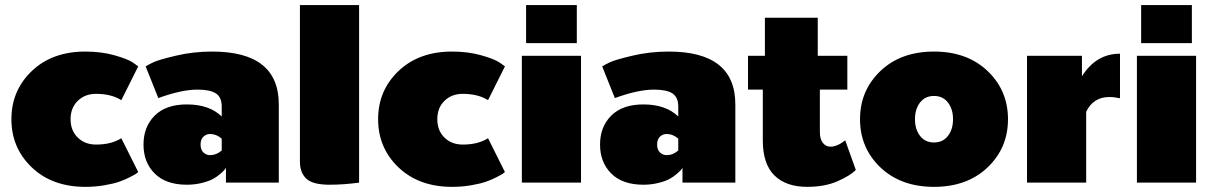

<svg xmlns="http://www.w3.org/2000/svg" viewBox="-20 -720 4786 757"><path d="M316.7 -516.7Q379.2 -516.7 431.2 -502.1Q483.3 -487.5 504.2 -473.3L525 -458.3L458.3 -325Q419.2 -350 358.3 -350Q315 -350 286.7 -322.5Q258.3 -295 258.3 -250Q258.3 -205 286.7 -177.5Q315 -150 358.3 -150Q419.2 -150 458.3 -175L525 -41.7Q522.5 -39.2 517.1 -35.4Q511.7 -31.7 492.5 -21.7Q473.3 -11.7 450.8 -3.8Q428.3 4.2 392.1 10.4Q355.8 16.7 316.7 16.7Q185.8 16.7 105.4 -60Q25 -136.7 25 -250Q25 -363.3 105.4 -440Q185.8 -516.7 316.7 -516.7Z M808.3 -108.3Q833.3 -108.3 854.2 -126.7V-173.3Q833.3 -191.7 808.3 -191.7Q793.3 -191.7 782.1 -181.2Q770.8 -170.8 770.8 -150Q770.8 -129.2 782.1 -118.8Q793.3 -108.3 808.3 -108.3ZM716.7 -308.3Q805 -308.3 854.2 -260.8V-300Q854.2 -336.7 831.2 -351.7Q808.3 -366.7 758.3 -366.7Q695.8 -366.7 604.2 -333.3L554.2 -458.3Q565 -465 585 -474.6Q605 -484.2 673.3 -500.4Q741.7 -516.7 816.7 -516.7Q1079.2 -516.7 1079.2 -308.3V0H870.8V-58.3Q869.2 -55.8 865.8 -51.2Q862.5 -46.7 849.2 -35Q835.8 -23.3 820 -14.6Q804.2 -5.8 776.2 1.2Q748.3 8.3 716.7 8.3Q634.2 8.3 590 -35.8Q545.8 -80 545.8 -150Q545.8 -220 590 -264.2Q634.2 -308.3 716.7 -308.3Z M1162.5 -83.3V-700H1395.8V0Q1335.8 8.3 1279.2 8.3Q1213.3 8.3 1187.9 -15.4Q1162.5 -39.2 1162.5 -83.3Z M1762.5 -516.7Q1825 -516.7 1877.1 -502.1Q1929.2 -487.5 1950 -473.3L1970.8 -458.3L1904.2 -325Q1865 -350 1804.2 -350Q1760.8 -350 1732.5 -322.5Q1704.2 -295 1704.2 -250Q1704.2 -205 1732.5 -177.5Q1760.8 -150 1804.2 -150Q1865 -150 1904.2 -175L1970.8 -41.7Q1968.3 -39.2 1962.9 -35.4Q1957.5 -31.7 1938.3 -21.7Q1919.2 -11.7 1896.7 -3.8Q1874.2 4.2 1837.9 10.4Q1801.7 16.7 1762.5 16.7Q1631.7 16.7 1551.2 -60Q1470.8 -136.7 1470.8 -250Q1470.8 -363.3 1551.2 -440Q1631.7 -516.7 1762.5 -516.7Z M2037.5 0V-500H2270.8V0ZM2054.2 -550V-700H2254.2V-550Z M2608.3 -108.3Q2633.3 -108.3 2654.2 -126.7V-173.3Q2633.3 -191.7 2608.3 -191.7Q2593.3 -191.7 2582.1 -181.2Q2570.8 -170.8 2570.8 -150Q2570.8 -129.2 2582.1 -118.8Q2593.3 -108.3 2608.3 -108.3ZM2516.7 -308.3Q2605 -308.3 2654.2 -260.8V-300Q2654.2 -336.7 2631.2 -351.7Q2608.3 -366.7 2558.3 -366.7Q2495.8 -366.7 2404.2 -333.3L2354.2 -458.3Q2365 -465 2385 -474.6Q2405 -484.2 2473.3 -500.4Q2541.7 -516.7 2616.7 -516.7Q2879.2 -516.7 2879.2 -308.3V0H2670.8V-58.3Q2669.2 -55.8 2665.8 -51.2Q2662.5 -46.7 2649.2 -35Q2635.8 -23.3 2620 -14.6Q2604.2 -5.8 2576.2 1.2Q2548.3 8.3 2516.7 8.3Q2434.2 8.3 2390 -35.8Q2345.8 -80 2345.8 -150Q2345.8 -220 2390 -264.2Q2434.2 -308.3 2516.7 -308.3Z M2929.2 -366.7V-500H2995.8V-650H3204.2V-500H3320.8V-366.7H3212.5V-200Q3212.5 -170.8 3224.6 -156.2Q3236.7 -141.7 3254.2 -141.7Q3280.8 -141.7 3312.5 -166.7L3354.2 -50Q3332.5 -27.5 3282.1 -5.4Q3231.7 16.7 3162.5 16.7Q3079.2 16.7 3033.3 -28.3Q2987.5 -73.3 2987.5 -166.7V-366.7Z M3451.2 -60Q3370.8 -136.7 3370.8 -250Q3370.8 -363.3 3451.2 -440Q3531.7 -516.7 3662.5 -516.7Q3793.3 -516.7 3873.8 -440Q3954.2 -363.3 3954.2 -250Q3954.2 -136.7 3873.8 -60Q3793.3 16.7 3662.5 16.7Q3531.7 16.7 3451.2 -60ZM3607.5 -315.8Q3587.5 -290 3587.5 -250Q3587.5 -210 3607.5 -184.2Q3627.5 -158.3 3662.5 -158.3Q3697.5 -158.3 3717.5 -184.2Q3737.5 -210 3737.5 -250Q3737.5 -290 3717.5 -315.8Q3697.5 -341.7 3662.5 -341.7Q3627.5 -341.7 3607.5 -315.8Z M4029.2 0V-500H4245.8V-419.2Q4301.7 -508.3 4395.8 -508.3V-332.5Q4373.3 -337.5 4354.2 -337.5Q4290 -337.5 4262.5 -279.2V0Z M4462.5 0V-500H4695.8V0ZM4479.2 -550V-700H4679.2V-550Z"/></svg>

Font: BoonTook
Style: Regular
Weight: 400
Designer: Sungsit Sawaiwan
Foundry: FontUni
Version: Version 3.0